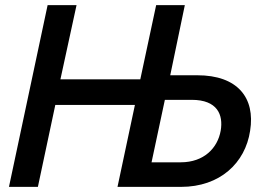

<svg xmlns="http://www.w3.org/2000/svg" viewBox="-20 -730 1050 750"><path d="M15 0H128L196 -320H507L439 0H687C839 0 938 -93 957 -219C978 -349 907 -436 751 -436H645L702 -710H590L528 -420H216L279 -710H166ZM572 -96 624 -340H729C829 -340 853 -282 842 -219C830 -152 777 -96 686 -96Z"/></svg>

Font: FIGSv2-sans-serif SmBold Italic
Style: Regular
Weight: 600
Italic angle: -12°
Designer: Matt McInerney, Pablo Impallari, Rodrigo Fuenzalida
Foundry: Matt McInerney, Pablo Impallari, Rodrigo Fuenzalida
Version: Version 4.020;hotconv 1.0.109;makeotfexe 2.5.65596